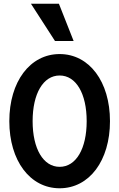

<svg xmlns="http://www.w3.org/2000/svg" viewBox="-20 -1000 640 1030"><path d="M300 10C459 10 570 -138 570 -350C570 -562 459 -710 300 -710C141 -710 30 -562 30 -350C30 -138 141 10 300 10ZM300 -105C212 -105 155 -202 155 -350C155 -498 212 -595 300 -595C388 -595 445 -498 445 -350C445 -202 388 -105 300 -105ZM375 -780 296 -980H146L275 -780Z"/></svg>

Font: CommitMono
Style: Bold
Weight: 700
Monospace: yes
Designer: Eigil Nikolajsen
Foundry: Eigil Nikolajsen
Version: Version 1.143